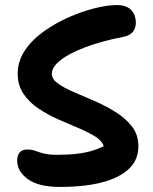

<svg xmlns="http://www.w3.org/2000/svg" viewBox="-20 -730 606 759"><path d="M217 9Q133 9 90.5 -21.5Q48 -52 48 -95Q48 -115 57.5 -127Q67 -139 88 -139Q102 -139 112.5 -136Q123 -133 135 -128.5Q147 -124 163.5 -121Q180 -118 204 -118Q249 -118 283 -122Q317 -126 342.5 -133.5Q368 -141 390 -152Q383 -174 355.5 -191Q328 -208 289.5 -224Q251 -240 209.5 -258.5Q168 -277 131.5 -301.5Q95 -326 72.5 -359.5Q50 -393 50 -439Q50 -488 78 -530Q106 -572 152 -605Q198 -638 251 -661.5Q304 -685 354.5 -697.5Q405 -710 442 -710Q469 -710 485.5 -700.5Q502 -691 509.5 -675Q517 -659 517 -640Q517 -619 505 -604Q493 -589 466 -584Q380 -567 316.5 -543Q253 -519 219 -492Q185 -465 185 -438Q185 -417 209.5 -399.5Q234 -382 273 -365.5Q312 -349 355.5 -330Q399 -311 438 -286.5Q477 -262 502 -229.5Q527 -197 527 -152Q527 -110 505 -80Q483 -50 441.5 -30Q400 -10 343.5 -0.5Q287 9 217 9Z"/></svg>

Font: Shantell Sans Light SemiBold
Style: Regular
Weight: 600
Version: Version 1.008;[ac192a2d6]